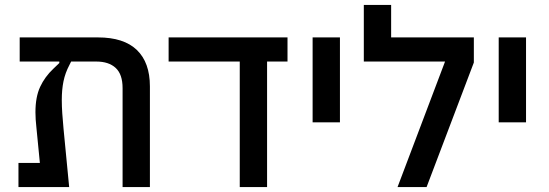

<svg xmlns="http://www.w3.org/2000/svg" viewBox="-20 -760 2230 780"><path d="M55 -98H142L128 -241Q126 -258 125 -274Q124 -290 124 -304Q124 -366 143 -407Q162 -448 197 -481L221 -504V-510H60V-608H378Q483 -608 536 -557Q589 -506 589 -409V0H478V-402Q478 -458 450 -484Q422 -510 371 -510H269L262 -496Q245 -464 238 -430Q231 -396 231 -354Q231 -328 233 -299Q235 -270 238 -238L261 0H55Z M954 -510H665V-608H1148V-510H1065V0H954Z M1250 -608H1361V-263H1250Z M1788 -510H1458V-740H1569V-608H1905V-506L1713 0H1595Z M2006 -608H2117V-263H2006Z"/></svg>

Font: IBM Plex Sans Hebrew Medm
Style: Regular
Weight: 500
Designer: Mike Abbink, Paul van der Laan, Pieter van Rosmalen, Yanek Iontef
Foundry: Bold Monday
Version: Version 1.3